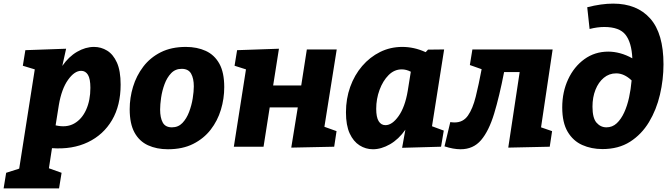

<svg xmlns="http://www.w3.org/2000/svg" viewBox="-89 -810 3697 1060"><path d="M-69 230 -55 144 17 121 103 -427 37 -447 51 -533 276 -541 255 -446Q290 -497 336.5 -524Q383 -551 430 -551Q469 -551 502.5 -530.5Q536 -510 556.5 -464.5Q577 -419 577 -343Q577 -228 529.5 -147Q482 -66 396.5 -25Q311 16 198 8L181 119L251 144L237 230ZM236 -231 218 -118Q278 -104 320.5 -128Q363 -152 386.5 -204Q410 -256 410 -325Q410 -375 396.5 -397Q383 -419 359 -419Q322 -419 286.5 -369Q251 -319 236 -231Z M937 -551Q999 -551 1047 -529Q1095 -507 1122 -458.5Q1149 -410 1149 -329Q1149 -265 1130.5 -204Q1112 -143 1074 -94Q1036 -45 977.5 -15.5Q919 14 838 14Q776 14 728 -8Q680 -30 653.5 -78.5Q627 -127 627 -207Q627 -270 645.5 -331Q664 -392 702 -442Q740 -492 798.5 -521.5Q857 -551 937 -551ZM914 -430Q879 -430 856 -406Q833 -382 819.5 -345.5Q806 -309 800.5 -271Q795 -233 795 -205Q795 -160 809.5 -133.5Q824 -107 860 -107Q895 -107 918 -131Q941 -155 955 -192Q969 -229 975 -267Q981 -305 981 -333Q981 -377 966 -403.5Q951 -430 914 -430Z M1202 0 1269 -427 1206 -447 1220 -533 1451 -541 1419 -338H1574L1605 -537H1770L1702 -110L1769 -86L1756 0L1519 5L1555 -217H1400L1366 0Z M1970 14Q1930 14 1896 -7.5Q1862 -29 1841.5 -73.5Q1821 -118 1821 -190Q1821 -265 1844.5 -330.5Q1868 -396 1910.5 -445.5Q1953 -495 2009.5 -523Q2066 -551 2132 -551Q2164 -551 2196 -544Q2228 -537 2261 -522L2274 -536L2363 -537L2296 -113L2361 -89L2346 0L2131 6L2149 -94Q2112 -41 2064 -13.5Q2016 14 1970 14ZM2039 -119Q2076 -119 2111.5 -169Q2147 -219 2162 -308L2179 -414Q2154 -427 2129 -427Q2088 -427 2056.5 -395.5Q2025 -364 2006.5 -314Q1988 -264 1988 -209Q1988 -163 2001.5 -141Q2015 -119 2039 -119Z M2365 -2 2397 -136Q2403 -135 2409.5 -134.5Q2416 -134 2421 -134Q2468 -134 2494.5 -172Q2521 -210 2537.5 -276.5Q2554 -343 2570 -428L2505 -451L2519 -537H2962L2898 -107L2959 -86L2946 0L2717 5L2780 -412H2694Q2668 -278 2639 -182.5Q2610 -87 2567 -36.5Q2524 14 2454 14Q2414 14 2365 -2Z M3237 13Q3176 13 3125.5 -9.5Q3075 -32 3045 -82.5Q3015 -133 3015 -217Q3015 -302 3047.5 -372Q3080 -442 3137.5 -483.5Q3195 -525 3269 -525Q3301 -525 3334.5 -516Q3368 -507 3402 -488Q3398 -575 3364.5 -618Q3331 -661 3247 -661Q3209 -661 3166 -650L3153 -770Q3231 -790 3296 -790Q3428 -790 3501 -707.5Q3574 -625 3574 -455Q3574 -371 3554.5 -287.5Q3535 -204 3494 -136Q3453 -68 3389.5 -27.5Q3326 13 3237 13ZM3182 -221Q3182 -158 3204.5 -132.5Q3227 -107 3259 -107Q3292 -107 3316 -129.5Q3340 -152 3357 -189Q3374 -226 3384 -272Q3394 -318 3398 -366Q3357 -405 3313 -405Q3274 -405 3244.5 -380.5Q3215 -356 3198.5 -314.5Q3182 -273 3182 -221Z"/></svg>

Font: Bitter ExtraBold
Style: Italic
Weight: 800
Italic angle: -9°
Designer: Sol Matas, and Bitter project Authors
Foundry: Sol Matas
Version: Version 2.001